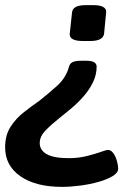

<svg xmlns="http://www.w3.org/2000/svg" viewBox="-81 -545 526 749"><path d="M256 -308Q296 -308 296 -285Q296 -253 281.5 -223.5Q267 -194 244.5 -168.5Q222 -143 197.5 -122.5Q173 -102 154 -87Q120 -60 97 -36.5Q74 -13 74 13Q74 41 101.5 56.5Q129 72 187 72Q224 72 256.5 64Q289 56 311 48Q333 40 341 40Q352 40 361 52.5Q370 65 375 82.5Q380 100 380 113Q380 129 358.5 142Q337 155 303.5 164.5Q270 174 232 179Q194 184 161 184Q58 184 -1.5 142.5Q-61 101 -61 30Q-61 -18 -39.5 -51Q-18 -84 13 -108Q44 -132 74 -153Q108 -180 142 -210.5Q176 -241 188 -284Q191 -297 202 -302.5Q213 -308 236 -308ZM282 -525Q336 -525 333 -496L325 -413Q323 -400 310 -392.5Q297 -385 269 -385H243Q189 -385 191 -413L200 -496Q201 -510 214 -517.5Q227 -525 256 -525Z"/></svg>

Font: Asap Expanded Expanded SemiBold
Style: Italic
Weight: 600
Width: 7
Italic angle: -6°
Designer: Pablo Cosgaya
Foundry: Omnibus-Type
Version: Version 3.001; ttfautohint (v1.8.4.7-5d5b)